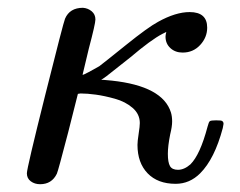

<svg xmlns="http://www.w3.org/2000/svg" viewBox="-20 -462 616 493"><path d="M339 -146Q339 -169 320.5 -185Q302 -201 275 -208.5Q248 -216 226 -219Q204 -222 187 -222L180 -221L155 -122Q129 -22 126 -16Q113 11 83 11Q69 11 59 3.5Q49 -4 49 -17Q49 -30 96 -217.5Q143 -405 147 -414Q159 -442 193 -442Q206 -441 215.5 -433Q225 -425 225 -412Q225 -401 208 -337L192 -270Q193 -269 208 -277Q223 -285 235 -292Q247 -301 303.5 -346.5Q360 -392 386 -406Q431 -431 467 -431Q512 -431 512 -391Q512 -366 494 -346.5Q476 -327 449 -327Q430 -327 417.5 -338.5Q405 -350 405 -368Q405 -372 407 -380L397 -375Q368 -360 315 -315L253 -266L240 -257H245Q247 -257 267 -255Q398 -241 419 -173Q422 -163 422 -150Q422 -137 417 -117Q411 -87 411 -67Q411 -45 416.5 -35.5Q422 -26 437 -26Q453 -26 469 -40Q494 -65 513 -137Q516 -149 519 -151Q522 -153 535 -153Q544 -153 547 -152.5Q550 -152 552 -150Q554 -148 554 -144Q554 -143 552 -133Q531 -54 494 -17Q467 10 431 10Q385 10 359 -17Q333 -44 333 -90Q333 -99 336 -118.5Q339 -138 339 -146Z"/></svg>

Font: MathJax_Math
Style: Regular
Weight: 400
Version: Version 1.1